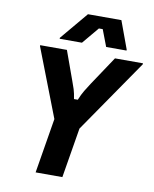

<svg xmlns="http://www.w3.org/2000/svg" viewBox="-92 -920 796 990"><g transform="rotate(10 305.5 -425.0)"><path d="M163.3 0 210.8 -287.5 72.5 -645V-650H212.5L266.7 -500Q275 -478.3 281.7 -457.1Q288.3 -435.8 292.5 -406.7H312.5Q324.2 -435.8 337.1 -457.1Q350 -478.3 364.2 -500L464.2 -650H610.8V-645L346.7 -261.7L303.3 0ZM165.8 -700V-705L287.5 -850H462.5L515.8 -705V-700H409.2L375.8 -787.5H355.8L282.5 -700Z"/></g></svg>

Font: Familjen Grotesk
Style: Bold Italic
Weight: 700
Italic angle: -9.46201°
Designer: Anders Wikstroem, Jonas Baeckman, Matilda Gysing, Kristian Moeller
Foundry: Familjen STHLM AB
Version: Version 2.002; ttfautohint (v1.8.4.7-5d5b)